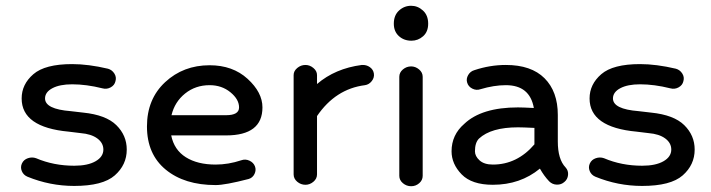

<svg xmlns="http://www.w3.org/2000/svg" viewBox="-20 -631 2463 665"><path d="M237 13Q153 13 75 -19Q61 -25 55.5 -38.5Q50 -52 56 -65Q62 -78 76.5 -83Q91 -88 105 -83Q166 -57 237 -57Q284 -57 311 -72.5Q338 -88 338 -113Q338 -136 317 -151.5Q296 -167 259 -170L218 -175Q55 -190 55 -290Q55 -339 95.5 -374Q136 -409 230 -409Q286 -409 354 -393Q368 -389 376 -376.5Q384 -364 380 -350Q377 -336 363.5 -328.5Q350 -321 335 -325Q279 -339 230 -339Q187 -339 161.5 -325.5Q136 -312 136 -290Q136 -253 225 -246L268 -241Q347 -233 383 -197.5Q419 -162 419 -113Q419 -60 377.5 -23.5Q336 13 237 13Z M727 10Q619 10 554 -43.5Q489 -97 489 -193Q489 -288 552 -346.5Q615 -405 706 -405Q786 -405 837.5 -358Q889 -311 889 -259Q889 -162 763 -162H573Q583 -112 623.5 -86.5Q664 -61 727 -61Q771 -61 816 -76Q830 -81 844 -74.5Q858 -68 863 -55Q868 -42 861.5 -28.5Q855 -15 841 -11Q760 10 727 10ZM706 -336Q657 -336 621 -307Q585 -278 574 -232H763Q808 -232 808 -259Q808 -287 778 -311.5Q748 -336 706 -336Z M1038 9Q1022 9 1009.5 -1.5Q997 -12 997 -27V-371Q997 -385 1009.5 -395.5Q1022 -406 1038 -406Q1053 -406 1065.5 -395.5Q1078 -385 1078 -371V-340Q1141 -394 1233 -406Q1249 -407 1261 -398.5Q1273 -390 1275 -376Q1277 -362 1267.5 -350Q1258 -338 1244 -336Q1142 -323 1078 -229V-27Q1078 -12 1065.5 -1.5Q1053 9 1038 9Z M1363 -22V-365Q1363 -380 1375.5 -390.5Q1388 -401 1404 -401Q1419 -401 1431.5 -390.5Q1444 -380 1444 -365V-22Q1444 -7 1432 3.5Q1420 14 1404 14Q1388 14 1375.5 3.5Q1363 -7 1363 -22ZM1405 -490Q1379 -490 1361.5 -506Q1344 -522 1344 -549Q1344 -578 1362 -594.5Q1380 -611 1404 -611Q1427 -611 1445 -594.5Q1463 -578 1463 -549Q1463 -521 1445.5 -505.5Q1428 -490 1405 -490Z M1687 9Q1614 9 1579 -27Q1544 -63 1544 -107Q1544 -164 1588 -202Q1648 -259 1774 -259Q1789 -259 1829 -257Q1815 -336 1732 -336Q1691 -336 1644 -322Q1630 -317 1616 -324Q1602 -331 1598 -345Q1594 -358 1601.5 -371Q1609 -384 1623 -388Q1677 -406 1732 -406Q1820 -406 1866 -360Q1912 -314 1912 -233V-141Q1912 -79 1939 -51Q1949 -40 1947.5 -25Q1946 -10 1935 -1Q1924 9 1908.5 8.5Q1893 8 1882 -3Q1864 -22 1850 -47Q1782 9 1687 9ZM1831 -131V-188Q1791 -190 1774 -190Q1681 -190 1639 -151Q1625 -137 1625 -107Q1625 -90 1641 -75.5Q1657 -61 1687 -61Q1771 -61 1831 -131Z M2204 13Q2120 13 2042 -19Q2028 -25 2022.5 -38.5Q2017 -52 2023 -65Q2029 -78 2043.5 -83Q2058 -88 2072 -83Q2133 -57 2204 -57Q2251 -57 2278 -72.5Q2305 -88 2305 -113Q2305 -136 2284 -151.5Q2263 -167 2226 -170L2185 -175Q2022 -190 2022 -290Q2022 -339 2062.5 -374Q2103 -409 2197 -409Q2253 -409 2321 -393Q2335 -389 2343 -376.5Q2351 -364 2347 -350Q2344 -336 2330.5 -328.5Q2317 -321 2302 -325Q2246 -339 2197 -339Q2154 -339 2128.5 -325.5Q2103 -312 2103 -290Q2103 -253 2192 -246L2235 -241Q2314 -233 2350 -197.5Q2386 -162 2386 -113Q2386 -60 2344.5 -23.5Q2303 13 2204 13Z"/></svg>

Font: Hoogli Semibold
Style: Regular
Weight: 600
Designer: Anand Singh Naorem
Foundry: Brand New Type
Version: Version 1.00 b007